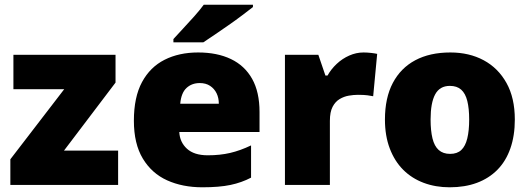

<svg xmlns="http://www.w3.org/2000/svg" viewBox="-20 -786 2251 816"><path d="M482 0H24V-109L253 -407H37V-553H471V-435L252 -146H482Z M822 -563Q903 -563 961.5 -535Q1020 -507 1051.5 -451Q1083 -395 1083 -310V-225H742Q744 -182 774.5 -154Q805 -126 863 -126Q915 -126 958 -136Q1001 -146 1047 -168V-31Q1007 -10 959.5 0Q912 10 840 10Q756 10 690.5 -19.5Q625 -49 587 -112Q549 -175 549 -273Q549 -373 583.5 -437Q618 -501 679.5 -532Q741 -563 822 -563ZM829 -433Q795 -433 772.5 -412Q750 -391 746 -345H910Q910 -370 900.5 -389.5Q891 -409 873 -421Q855 -433 829 -433ZM1055 -756Q1037 -742 1010 -721.5Q983 -701 952 -679.5Q921 -658 892.5 -638.5Q864 -619 844 -606H717V-620Q734 -639 758 -664.5Q782 -690 806 -717Q830 -744 846 -766H1055Z M1525 -563Q1541 -563 1558 -561Q1575 -559 1583 -557L1566 -377Q1556 -379 1541.5 -381Q1527 -383 1501 -383Q1483 -383 1462.5 -379.5Q1442 -376 1423.5 -365Q1405 -354 1393.5 -332Q1382 -310 1382 -272V0H1191V-553H1333L1363 -465H1372Q1387 -492 1411 -514.5Q1435 -537 1464.5 -550Q1494 -563 1525 -563Z M2168 -278Q2168 -209 2149 -155Q2130 -101 2094 -64.5Q2058 -28 2007 -9Q1956 10 1891 10Q1831 10 1780.5 -9Q1730 -28 1693.5 -64.5Q1657 -101 1636.5 -155Q1616 -209 1616 -278Q1616 -370 1649.5 -433.5Q1683 -497 1745 -530Q1807 -563 1894 -563Q1974 -563 2035.5 -530Q2097 -497 2132.5 -433.5Q2168 -370 2168 -278ZM1810 -278Q1810 -231 1818 -198Q1826 -165 1844.5 -148.5Q1863 -132 1893 -132Q1923 -132 1940.5 -148.5Q1958 -165 1966 -198Q1974 -231 1974 -278Q1974 -325 1966 -357Q1958 -389 1940 -405Q1922 -421 1892 -421Q1849 -421 1829.5 -385Q1810 -349 1810 -278Z"/></svg>

Font: Noto Sans Devanagari Black
Style: Regular
Weight: 900
Version: Version 2.003